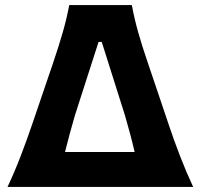

<svg xmlns="http://www.w3.org/2000/svg" viewBox="-20 -733 786 753"><path d="M9.5 0Q37 -58 61.5 -122Q86 -186 105.5 -243.5L188.5 -487Q210.5 -552 226 -605.8Q241.5 -659.5 251.5 -713H497Q507 -659.5 522 -606.2Q537 -553 559.5 -487.5L643 -240.5Q662.5 -182 686.5 -120Q710.5 -58 737.5 0ZM274 -281Q264 -246.5 254 -210.2Q244 -174 235 -137H508Q499.5 -174 489.8 -209.8Q480 -245.5 470.5 -279L379 -568.5H366.5Z"/></svg>

Font: Commissioner Flair
Style: Bold
Weight: 700
Designer: Kostas Bartsokas
Foundry: Kostas Bartsokas
Version: Version 1.000; ttfautohint (v1.8.3)